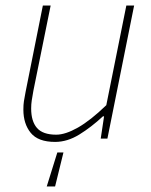

<svg xmlns="http://www.w3.org/2000/svg" viewBox="-20 -498 544 690"><path d="M148 172 186 50H208L178 172ZM178 12Q117 12 90.5 -20.5Q64 -53 64 -104Q64 -122 66 -134.5Q68 -147 72 -168L134 -478H162L100 -172Q96 -150 94 -136.5Q92 -123 92 -108Q92 -62 113 -38Q134 -14 182 -14Q215 -14 260 -39.5Q305 -65 362 -120L434 -478H462L366 0H342L354 -80H350Q308 -41 265 -14.5Q222 12 178 12Z"/></svg>

Font: Source Sans Variable
Style: Italic
Weight: 200
Italic angle: -11°
Designer: Paul D. Hunt
Foundry: Adobe Systems Incorporated
Version: Version 3.006;hotconv 1.0.111;makeotfexe 2.5.65597